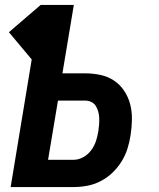

<svg xmlns="http://www.w3.org/2000/svg" viewBox="-20 -755 640 775"><path d="M23 0 108 -515 16 -625 144 -735H278L232 -459H323Q355 -459 385.5 -452.5Q416 -446 440.5 -429.5Q465 -413 481.5 -388Q498 -363 505.5 -334Q513 -305 512.5 -272.5Q512 -240 507 -209Q503 -182 494.5 -155Q486 -128 470.5 -103Q455 -78 433.5 -57.5Q412 -37 385.5 -23.5Q359 -10 331.5 -5Q304 0 277 0ZM277 -110Q297 -110 316 -120.5Q335 -131 348 -148.5Q361 -166 367.5 -186Q374 -206 377 -226Q379 -239 380 -252.5Q381 -266 380.5 -279Q380 -292 376.5 -304.5Q373 -317 366.5 -327.5Q360 -338 348.5 -343.5Q337 -349 323 -349H214L174 -110Z"/></svg>

Font: Iosevka Curly XBdEx
Style: Italic
Weight: 800
Width: 7
Italic angle: -9°
Monospace: yes
Designer: Belleve Invis
Foundry: Belleve Invis
Version: Version 11.1.0; ttfautohint (v1.8.3)